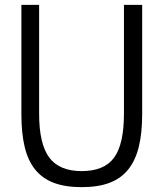

<svg xmlns="http://www.w3.org/2000/svg" viewBox="-20 -760 672 790"><path d="M316 10Q249 10 202 -7.5Q155 -25 125 -62Q95 -99 81.5 -155.5Q68 -212 68 -290V-740H141V-292Q141 -168 182.5 -112Q224 -56 316 -56Q409 -56 449.5 -111.5Q490 -167 490 -292V-740H565V-290Q565 -212 551 -155.5Q537 -99 507 -62Q477 -25 430 -7.5Q383 10 316 10Z"/></svg>

Font: Encode Sans Compressed
Style: Regular
Weight: 400
Designer: Pablo Impallari, Andres Torresi
Foundry: Pablo Impallari, Andres Torresi
Version: Version 1.000; ttfautohint (v1.00) -l 8 -r 50 -G 200 -x 14 -